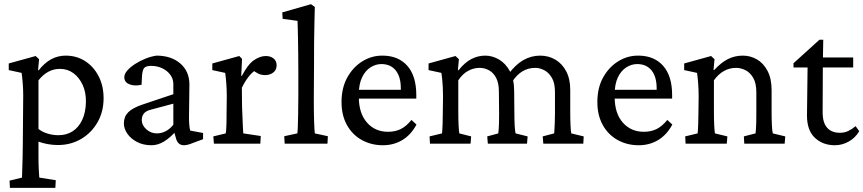

<svg xmlns="http://www.w3.org/2000/svg" viewBox="-20 -698 4195 933"><path d="M28.3 214.8 26.4 179.7 86.9 165Q86.9 160.2 87.4 148.4Q87.9 136.7 88.4 116.7Q88.9 96.7 89.8 69.3Q90.8 42 90.8 5.9L92.8 -235.4Q92.8 -264.6 90.3 -295.4Q87.9 -326.2 85 -343.8L22.5 -357.4V-389.6L153.3 -425.8L169.9 -410.2L165 -356.4H168Q195.3 -391.6 228 -409.7Q260.7 -427.7 298.8 -427.7Q352.5 -427.7 394 -400.9Q435.5 -374 459.5 -327.1Q483.4 -280.3 483.4 -220.7Q483.4 -155.3 454.1 -104Q424.8 -52.7 374.5 -22.9Q324.2 6.8 260.7 6.8Q237.3 6.8 212.4 2.4Q187.5 -2 167 -9.8V63.5Q167 100.6 168.5 126.5Q169.9 152.3 170.9 165L251 177.7L249 214.8ZM263.7 -41Q303.7 -41 333 -60.1Q362.3 -79.1 379.4 -115.2Q396.5 -151.4 397.5 -202.1Q398.4 -249 381.8 -285.2Q365.2 -321.3 336.9 -342.3Q308.6 -363.3 271.5 -363.3Q240.2 -363.3 214.4 -349.1Q188.5 -335 167 -307.6V-71.3Q185.5 -56.6 211.4 -48.8Q237.3 -41 263.7 -41Z M715.8 7.8Q676.8 7.8 646.5 -7.8Q616.2 -23.4 599.1 -47.9Q582 -72.3 582 -98.6Q582 -130.9 603 -152.3Q624 -173.8 673.8 -190.4L822.3 -240.2V-290Q822.3 -314.5 807.6 -334.5Q793 -354.5 768.6 -366.2Q744.1 -377.9 713.9 -377.9Q689.5 -377.9 680.7 -367.7Q671.9 -357.4 669.9 -327.1L668 -286.1Q632.8 -278.3 608.4 -288.6Q584 -298.8 584 -322.3Q584 -338.9 598.6 -355.5Q613.3 -372.1 636.7 -387.2Q660.2 -402.3 687 -413.1Q713.9 -423.8 740.2 -427.7Q811.5 -427.7 855.5 -390.1Q899.4 -352.5 900.4 -290L898.4 -126Q898.4 -108.4 899.9 -90.3Q901.4 -72.3 904.3 -63.5L966.8 -51.8V-21.5L918.9 -3.9Q905.3 2 893.6 4.9Q881.8 7.8 874 7.8Q843.8 7.8 835 -26.4L824.2 -64.5H838.9Q806.6 -28.3 776.9 -10.3Q747.1 7.8 715.8 7.8ZM742.2 -49.8Q764.6 -49.8 784.7 -60.1Q804.7 -70.3 822.3 -91.8V-194.3L712.9 -165Q689.5 -159.2 679.2 -146.5Q668.9 -133.8 668.9 -114.3Q668.9 -89.8 690.9 -69.8Q712.9 -49.8 742.2 -49.8Z M1019.5 0 1016.6 -35.2 1077.1 -49.8Q1078.1 -54.7 1079.1 -66.9Q1080.1 -79.1 1080.6 -101.1Q1081.1 -123 1081.1 -154.3L1082 -230.5Q1082 -262.7 1079.6 -294.4Q1077.1 -326.2 1074.2 -343.8L1011.7 -357.4V-389.6L1142.6 -425.8L1156.2 -412.1L1152.3 -330.1L1155.3 -329.1Q1184.6 -385.7 1214.4 -405.8Q1244.1 -425.8 1271.5 -425.8Q1293.9 -425.8 1309.1 -414.1Q1324.2 -402.3 1324.2 -380.9Q1324.2 -358.4 1308.1 -345.7Q1292 -333 1267.6 -333Q1250 -333 1233.9 -340.8Q1217.8 -348.6 1203.1 -362.3L1220.7 -356.4Q1203.1 -344.7 1186.5 -323.2Q1169.9 -301.8 1155.3 -271.5L1156.2 -180.7Q1157.2 -156.2 1158.2 -130.4Q1159.2 -104.5 1160.2 -82.5Q1161.1 -60.5 1162.1 -49.8L1247.1 -37.1L1245.1 0Z M1363.3 0 1361.3 -36.1 1424.8 -49.8Q1426.8 -60.5 1427.2 -82.5Q1427.7 -104.5 1428.7 -141.6Q1429.7 -178.7 1429.7 -232.4V-354.5Q1429.7 -390.6 1429.2 -429.7Q1428.7 -468.8 1428.2 -503.9Q1427.7 -539.1 1426.8 -564Q1425.8 -588.9 1425.8 -596.7L1353.5 -606.4L1351.6 -637.7L1491.2 -677.7L1509.8 -664.1Q1508.8 -622.1 1507.8 -581.5Q1506.8 -541 1506.3 -491.2Q1505.9 -441.4 1505.9 -371.1L1504.9 -213.9Q1504.9 -156.2 1506.3 -109.9Q1507.8 -63.5 1509.8 -49.8L1573.2 -36.1L1571.3 0Z M1840.8 7.8Q1784.2 7.8 1738.3 -17.6Q1692.4 -43 1666 -90.3Q1639.6 -137.7 1639.6 -202.1Q1639.6 -271.5 1668 -322.3Q1696.3 -373 1742.2 -400.9Q1788.1 -428.7 1840.8 -427.7Q1917 -426.8 1960 -377.4Q2002.9 -328.1 2002.9 -236.3V-218.8H1703.1V-261.7H1938.5L1927.7 -249V-269.5Q1927.7 -325.2 1902.8 -356Q1877.9 -386.7 1833 -386.7Q1805.7 -386.7 1780.3 -370.6Q1754.9 -354.5 1739.3 -321.8Q1723.6 -289.1 1723.6 -239.3V-227.5Q1723.6 -147.5 1763.2 -102.5Q1802.7 -57.6 1865.2 -57.6Q1900.4 -57.6 1927.2 -70.8Q1954.1 -84 1979.5 -115.2L2003.9 -92.8Q1976.6 -42 1934.6 -17.1Q1892.6 7.8 1840.8 7.8Z M2069.3 0 2067.4 -35.2 2127.9 -49.8Q2128.9 -56.6 2129.4 -67.4Q2129.9 -78.1 2130.9 -98.6Q2131.8 -119.1 2131.8 -154.3L2132.8 -230.5Q2132.8 -251 2131.8 -272.5Q2130.9 -293.9 2128.9 -313Q2127 -332 2125 -343.8L2062.5 -357.4V-389.6L2193.4 -425.8L2210 -410.2L2205.1 -357.4L2208 -356.4Q2238.3 -394.5 2270.5 -411.1Q2302.7 -427.7 2337.9 -427.7Q2372.1 -427.7 2404.3 -409.2Q2436.5 -390.6 2457.5 -352.5Q2478.5 -314.5 2478.5 -254.9L2479.5 -151.4Q2479.5 -116.2 2481 -88.4Q2482.4 -60.5 2485.4 -49.8L2543.9 -35.2L2541 0H2350.6L2347.7 -35.2L2401.4 -49.8Q2402.3 -57.6 2403.3 -69.3Q2404.3 -81.1 2404.8 -99.6Q2405.3 -118.2 2405.3 -144.5L2404.3 -252Q2404.3 -293.9 2391.1 -319.3Q2377.9 -344.7 2356.4 -356.4Q2335 -368.2 2310.5 -368.2Q2281.2 -368.2 2254.4 -353.5Q2227.5 -338.9 2207 -307.6V-161.1Q2207 -116.2 2208.5 -88.4Q2210 -60.5 2211.9 -49.8L2269.5 -35.2L2266.6 0ZM2620.1 0 2617.2 -35.2 2672.9 -49.8Q2673.8 -57.6 2674.3 -69.3Q2674.8 -81.1 2675.8 -99.6Q2676.8 -118.2 2676.8 -144.5V-251Q2676.8 -293.9 2662.1 -319.3Q2647.5 -344.7 2625.5 -356.4Q2603.5 -368.2 2581.1 -368.2Q2546.9 -368.2 2519 -351.6Q2491.2 -335 2468.8 -300.8L2450.2 -336.9Q2484.4 -383.8 2522.9 -405.8Q2561.5 -427.7 2604.5 -427.7Q2645.5 -427.7 2678.7 -408.2Q2711.9 -388.7 2731.4 -351.6Q2751 -314.5 2751 -261.7V-151.4Q2751 -116.2 2752.4 -88.4Q2753.9 -60.5 2755.9 -49.8L2816.4 -35.2L2814.5 0Z M3084 7.8Q3027.3 7.8 2981.4 -17.6Q2935.5 -43 2909.2 -90.3Q2882.8 -137.7 2882.8 -202.1Q2882.8 -271.5 2911.1 -322.3Q2939.5 -373 2985.4 -400.9Q3031.2 -428.7 3084 -427.7Q3160.2 -426.8 3203.1 -377.4Q3246.1 -328.1 3246.1 -236.3V-218.8H2946.3V-261.7H3181.6L3170.9 -249V-269.5Q3170.9 -325.2 3146 -356Q3121.1 -386.7 3076.2 -386.7Q3048.8 -386.7 3023.4 -370.6Q2998 -354.5 2982.4 -321.8Q2966.8 -289.1 2966.8 -239.3V-227.5Q2966.8 -147.5 3006.3 -102.5Q3045.9 -57.6 3108.4 -57.6Q3143.6 -57.6 3170.4 -70.8Q3197.3 -84 3222.7 -115.2L3247.1 -92.8Q3219.7 -42 3177.7 -17.1Q3135.7 7.8 3084 7.8Z M3311.5 0 3309.6 -35.2 3370.1 -49.8Q3371.1 -56.6 3371.6 -68.4Q3372.1 -80.1 3373 -100.6Q3374 -121.1 3374 -154.3L3375 -229.5Q3375 -261.7 3372.6 -293.9Q3370.1 -326.2 3367.2 -343.8L3304.7 -357.4V-389.6L3435.5 -425.8L3452.1 -410.2L3447.3 -358.4L3450.2 -357.4Q3484.4 -394.5 3517.6 -411.1Q3550.8 -427.7 3589.8 -427.7Q3626 -427.7 3657.7 -409.7Q3689.5 -391.6 3709.5 -354Q3729.5 -316.4 3729.5 -259.8V-151.4Q3729.5 -116.2 3731 -87.9Q3732.4 -59.6 3735.4 -49.8L3795.9 -35.2L3793 0H3596.7L3594.7 -35.2L3651.4 -49.8Q3652.3 -57.6 3653.3 -69.3Q3654.3 -81.1 3654.8 -99.6Q3655.3 -118.2 3655.3 -144.5V-250Q3655.3 -293.9 3640.1 -319.8Q3625 -345.7 3602.5 -356.9Q3580.1 -368.2 3556.6 -368.2Q3524.4 -368.2 3497.1 -352.5Q3469.7 -336.9 3449.2 -307.6V-161.1Q3449.2 -115.2 3450.7 -87.9Q3452.1 -60.5 3454.1 -49.8L3514.6 -35.2L3511.7 0Z M4155.3 -60.5Q4136.7 -28.3 4104.5 -10.3Q4072.3 7.8 4037.1 7.8Q3978.5 7.8 3939.9 -28.3Q3901.4 -64.5 3901.4 -136.7L3904.3 -370.1H3835.9V-390.6L3961.9 -504.9H3980.5L3978.5 -392.6L3977.5 -152.3Q3977.5 -101.6 3999.5 -77.1Q4021.5 -52.7 4061.5 -52.7Q4084 -52.7 4103 -62Q4122.1 -71.3 4137.7 -85ZM3943.4 -370.1V-418.9H4126V-370.1Z"/></svg>

Font: Crimson Pro ExtraLight
Style: Regular
Weight: 400
Version: Version 1.002